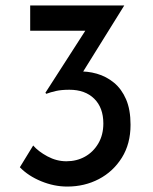

<svg xmlns="http://www.w3.org/2000/svg" viewBox="-20 -678 563 706"><path d="M437 -658 261 -375 203 -402Q216 -409 232 -412Q248 -415 264 -415Q301 -417 336 -407Q371 -397 399 -374Q427 -351 443.5 -313Q460 -275 460 -219Q460 -149 428 -98Q396 -47 343.5 -19.5Q291 8 227 8Q179 8 131.5 -11.5Q84 -31 53 -63L102 -143Q121 -121 154.5 -103Q188 -85 224 -85Q262 -85 292.5 -102Q323 -119 341.5 -150.5Q360 -182 360 -224Q360 -282 326.5 -315Q293 -348 235 -348Q206 -348 186 -343.5Q166 -339 150 -333L147 -337L302 -578L332 -565H91V-658Z"/></svg>

Font: Josefin Sans Thin
Style: Regular
Weight: 400
Version: Version 2.000